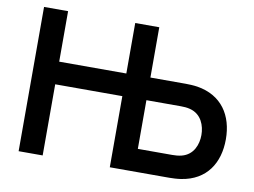

<svg xmlns="http://www.w3.org/2000/svg" viewBox="-80 -866 1298 983"><g transform="rotate(10 569.5 -375.0)"><path d="M916.7 -484.4C896.9 -487.5 869.8 -488.5 856.3 -488.5H671.9V-750H546.9V-487.5H197.9V-750H72.9V0H197.9V-369.8H546.9V0H856.3C870.8 0 896.9 -1 916.7 -4.2C1046.9 -24 1107.3 -120.8 1107.3 -243.8C1107.3 -367.7 1045.8 -463.5 916.7 -484.4ZM899 -122.9C883.3 -118.8 865.6 -117.7 851 -117.7H671.9V-370.8H851C865.6 -370.8 883.3 -369.8 899 -365.6C960.4 -350 980.2 -291.7 980.2 -243.8C980.2 -195.8 960.4 -138.5 899 -122.9Z"/></g></svg>

Font: Manrope3 Bold
Style: Regular
Weight: 700
Designer: Mikhail Sharanda
Foundry: Mikhail Sharanda
Version: Version 3.000;PS 003.000;hotconv 1.0.88;makeotf.lib2.5.64775